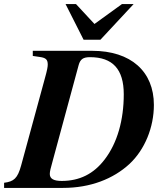

<svg xmlns="http://www.w3.org/2000/svg" viewBox="-66 -917 808 937"><path d="M37 -109C20 -47 2 -31 -46 -25V0H242C375 0 487 -44 566 -117C641 -187 685 -296 685 -405C685 -568 573 -669 384 -669H94V-644L128 -639C158 -635 167 -626 167 -602C167 -592 165 -577 152 -531ZM318 -600C326 -628 340 -638 373 -638C484 -638 538 -579 538 -457C538 -332 507 -220 445 -139C391 -68 322 -34 235 -34C197 -34 177 -44 177 -68C177 -80 181 -96 192 -135ZM586 -897H529L395 -800L305 -897H254L342 -723H424Z"/></svg>

Font: XITS
Style: Bold Italic
Weight: 700
Italic angle: -16.33°
Designer: MicroPress Inc., with final additions and corrections provided by Coen Hoffman, Elsevier (retired)
Version: Version 1.105